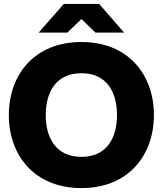

<svg xmlns="http://www.w3.org/2000/svg" viewBox="-20 -946 829 978"><path d="M395 12C634 12 764 -155 764 -360C764 -565 634 -732 395 -732C155 -732 25 -565 25 -360C25 -155 155 12 395 12ZM177 -780H323L395 -849L466 -780H612L485 -926H305ZM213 -360C213 -475 264 -573 395 -573C525 -573 576 -475 576 -360C576 -245 525 -147 395 -147C264 -147 213 -245 213 -360Z"/></svg>

Font: Aspekta 800
Style: Regular
Weight: 800
Designer: Ivo Dolenc
Version: Version 2.000